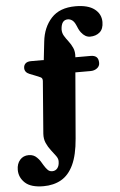

<svg xmlns="http://www.w3.org/2000/svg" viewBox="-108 -790 674 1077"><g transform="rotate(-5 229.0 -251.0)"><path d="M333.5 -462.5 333 -460.5H419.5Q441 -460.5 452.2 -450.5Q463.5 -440.5 463.5 -417Q463.5 -399 448.2 -387.5Q433 -376 411.5 -376H326L295 -5.5Q287.5 86.5 261.5 141.2Q235.5 196 192.8 220.2Q150 244.5 92.5 244.5Q22 244.5 -10.8 214Q-43.5 183.5 -43.5 141Q-43.5 106.5 -24.8 85Q-6 63.5 24.5 63.5Q52.5 63.5 70.5 82Q81 92 88.5 103.5Q96 115 103 127.5Q114 145.5 124 155.2Q134 165 149 165Q167 165 178 151.2Q189 137.5 189 112.5Q189.5 98 177.8 81.8Q166 65.5 151 46.5Q136 27.5 125.5 4Q115 -19.5 117 -49L140 -342Q141.5 -359 131 -364.5Q120.5 -370 94.5 -380L70 -389.5Q42 -400.5 42 -425Q42 -441 52.5 -450.8Q63 -460.5 83.5 -460.5H155.5L167 -563Q175.5 -643 222.5 -694.2Q269.5 -745.5 358.5 -745.5Q429 -745.5 465.5 -717.5Q502 -689.5 502 -644.5Q502 -605.5 480.5 -587Q459 -568.5 426 -568.5Q398 -568.5 376 -597.5Q369 -606.5 364 -617.2Q359 -628 354 -640Q345.5 -659.5 334 -667.8Q322.5 -676 309.5 -676Q273 -676 270 -623.5Q269.5 -603 279.8 -586Q290 -569 303.5 -551.8Q317 -534.5 326.5 -513Q336 -491.5 333.5 -462.5Z"/></g></svg>

Font: Fraunces 72pt S100
Style: Bold
Weight: 700
Version: Version 1.000; ttfautohint (v1.8.3)